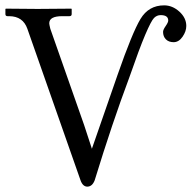

<svg xmlns="http://www.w3.org/2000/svg" viewBox="-20 -678 713 710"><path d="M586.9 -658.2Q617.7 -658.2 643.3 -635Q668.9 -611.8 668.9 -582Q668.9 -562 655 -542Q641.1 -522 622.1 -522Q604 -522 593.5 -532.5Q583 -543 583 -560.1Q583 -567.9 592.5 -581.5Q602.1 -595.2 602.1 -602.1Q602.1 -622.1 574.2 -622.1Q560.1 -622.1 549.6 -611.6Q539.1 -601.1 517.1 -549.6Q495.1 -498 458 -391.1Q395 -223.1 330.1 -11.2Q321.3 11.7 303.2 12.2Q286.1 12.2 277.8 -11.2L81.1 -571.8Q64.9 -617.7 14.2 -618.2H7.8Q0 -618.2 0 -626V-645L2 -646Q80.1 -645 119.1 -645L243.2 -646L245.1 -645V-626Q245.1 -618.2 236.8 -618.2H210Q162.1 -618.2 162.1 -591.8Q162.1 -587.9 166 -571.8L291 -215.8L319.8 -127.9L415 -401.9Q469.2 -557.6 499.5 -607.9Q529.8 -658.2 586.9 -658.2Z"/></svg>

Font: Linux Libertine O
Style: Regular
Weight: 400
Designer: Philipp H. Poll
Foundry: Philipp H. Poll
Version: Version 5.3.0